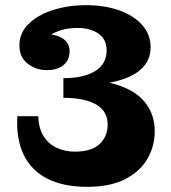

<svg xmlns="http://www.w3.org/2000/svg" viewBox="-20 -712 662 742"><path d="M317 10Q225 10 163 -21.5Q101 -53 71.5 -114Q42 -175 47 -263H128Q129 -217 148 -186.5Q167 -156 199 -141Q231 -126 269 -126Q334 -126 365 -155.5Q396 -185 396 -230Q396 -265 376 -288Q356 -311 318 -322.5Q280 -334 225 -334V-402Q346 -410 424 -387Q502 -364 540 -317Q578 -270 578 -205Q578 -147 549.5 -98Q521 -49 463.5 -19.5Q406 10 317 10ZM225 -410Q304 -410 348 -437.5Q392 -465 392 -517Q392 -561 360 -582.5Q328 -604 281 -604Q246 -604 220 -596.5Q194 -589 176.5 -577.5Q159 -566 150 -553L142 -581Q195 -581 222 -563.5Q249 -546 249 -514Q249 -480 225.5 -460.5Q202 -441 161 -441Q119 -441 87 -466Q55 -491 55 -537Q55 -584 90 -619Q125 -654 184 -673Q243 -692 313 -692Q384 -692 440.5 -672Q497 -652 529.5 -615.5Q562 -579 562 -529Q562 -453 479 -415Q396 -377 225 -382Z"/></svg>

Font: Montagu Slab
Style: Bold
Weight: 700
Designer: Florian Karsten
Foundry: Florian Karsten
Version: Version 1.000